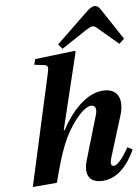

<svg xmlns="http://www.w3.org/2000/svg" viewBox="-64 -1036 800 1097"><g transform="rotate(-5 336.0 -487.5)"><path d="M294 -787 317 -760 462 -856C476 -865 491 -873 500 -873C510 -873 520 -865 530 -856L643 -760L672 -787L558 -959C548 -974 539 -987 522 -987C507 -987 490 -976 474 -960ZM79 12 218 0C245 -102 260 -156 283 -213C322 -314 404 -422 453 -422C475 -422 485 -401 473 -364L399 -113C375 -30 406 12 470 12C565 12 626 -65 666 -152L637 -167C612 -121 574 -68 551 -68C532 -68 532 -87 540 -115L612 -347C641 -439 615 -502 536 -502C431 -502 342 -397 288 -295H283L390 -737L385 -742L156 -715L148 -683L206 -676C225 -674 229 -662 222 -633Z"/></g></svg>

Font: Heuristica
Style: Bold Italic
Weight: 700
Italic angle: -13°
Version: Version 1.0.1